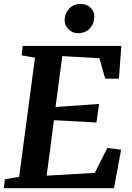

<svg xmlns="http://www.w3.org/2000/svg" viewBox="-27 -983 690 1003"><path d="M-7.1 0 -1.3 -46.5 73 -59.2 155.8 -682.2 86 -693.6 91.7 -743H606.9L594.2 -571.9H522.8L492.2 -679L298.3 -689.9L263.1 -423.9L490.5 -440L476.7 -343L254.9 -355.2L216.7 -65.4L468.1 -80L533.6 -210L605.8 -201.1L568.3 0ZM379 -809.7Q360.8 -809.7 344.8 -819.5Q328.8 -829.2 319.3 -845.3Q309.8 -861.3 310.5 -880Q312.2 -915.5 335.4 -939Q358.5 -962.5 394.2 -962.5Q425.6 -962.5 446 -942.9Q466.4 -923.2 465.7 -895.7Q465.4 -859.2 442.4 -834.5Q419.5 -809.7 379 -809.7Z"/></svg>

Font: Merriweather 7pt Light
Style: Italic
Weight: 300
Italic angle: -7.8°
Designer: Eben Sorkin
Foundry: Eben Sorkin
Version: Version 2.200;gftools[0.9.31]